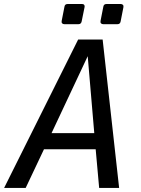

<svg xmlns="http://www.w3.org/2000/svg" viewBox="-69 -923 691 943"><path d="M247.1 -804.2Q239.7 -804.2 236.1 -808.6Q232.4 -813 233.9 -820.3L247.6 -890.1Q249.5 -903.3 263.2 -903.3H333.5Q346.7 -903.3 346.7 -891.6Q346.7 -888.7 346.2 -887.2L332 -817.4Q329.1 -804.2 316.4 -804.2ZM438 -804.2Q430.7 -804.2 427 -808.6Q423.3 -813 424.8 -820.3L438.5 -890.1Q440.4 -903.3 454.1 -903.3H523.9Q531.2 -903.3 534.9 -898.9Q538.6 -894.5 537.1 -887.2L523.4 -817.4Q521 -804.2 507.8 -804.2ZM314.9 -729H435.1L516.1 0H418L400.9 -189.9H147L57.1 0H-48.8ZM394 -269 361.8 -647 184.1 -269Z"/></svg>

Font: Hack
Style: Italic
Weight: 400
Italic angle: -11°
Monospace: yes
Designer: Christopher Simpkins
Foundry: Christopher Simpkins
Version: Version 2.019; ttfautohint (v1.4.1) -l 4 -r 80 -G 350 -x 0 -